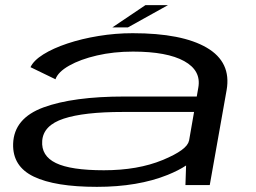

<svg xmlns="http://www.w3.org/2000/svg" viewBox="-20 -719 996 746"><path d="M700.5 0 703 -76Q674.5 -57 631.5 -39.5Q516 7 356.5 7Q194 7 111.2 -32.8Q28.5 -72.5 31 -160Q34 -259.5 149.2 -301.8Q264.5 -344 464 -344H744.5L750.5 -378.5Q762.5 -444.5 695.8 -481.5Q629 -518.5 496.5 -518.5Q421.5 -518.5 356.8 -503.5Q292 -488.5 248.8 -464Q205.5 -439.5 195.5 -411L98.5 -458Q110.5 -484 148.5 -507.8Q186.5 -531.5 242 -550Q297.5 -568.5 363 -579.2Q428.5 -590 495.5 -590Q687 -590 783.2 -533.8Q879.5 -477.5 860.5 -369L795 0ZM714.5 -172 734 -284H457Q306.5 -284 227.5 -258Q148.5 -232 144 -172Q139.5 -113.5 197.2 -85.5Q255 -57.5 383.5 -57.5Q515.5 -57.5 611.8 -97.2Q708 -137 714 -172ZM416.5 -612.5 545 -699H632.5L477 -612.5Z"/></svg>

Font: Anybody UltraExpanded Regular
Style: Italic
Weight: 400
Width: 9
Italic angle: -10°
Designer: Tyler Finck
Foundry: Etcetera Type Company
Version: Version 1.010; ttfautohint (v1.8.3) -l 8 -r 50 -G 200 -x 14 